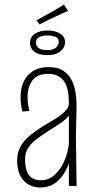

<svg xmlns="http://www.w3.org/2000/svg" viewBox="-20 -823 427 850"><path d="M285 0V-149V-365Q285 -436 261.5 -466Q238 -496 194 -496Q145 -496 123.5 -467Q102 -438 102 -394Q102 -380 104 -364.5Q106 -349 110 -332L79 -329Q75 -346 73 -362Q71 -378 71 -393Q71 -431 84.5 -461Q98 -491 126 -508.5Q154 -526 195 -526Q237 -526 262 -508.5Q287 -491 299.5 -463.5Q312 -436 315.5 -406Q319 -376 319 -352L316 -219L319 1ZM157 7Q131 7 107.5 -5.5Q84 -18 70 -44.5Q56 -71 56 -112Q56 -142 66.5 -165.5Q77 -189 96 -208Q115 -227 137.5 -242.5Q160 -258 183 -272Q203 -284 221 -294.5Q239 -305 253 -316.5Q267 -328 276 -340Q285 -352 285 -365L301 -354Q301 -329 284.5 -310Q268 -291 243 -274.5Q218 -258 191 -241Q166 -225 142.5 -207.5Q119 -190 105 -168.5Q91 -147 91 -118Q91 -90 97.5 -69Q104 -48 119.5 -36.5Q135 -25 162 -25Q198 -25 226 -52.5Q254 -80 270.5 -124.5Q287 -169 287 -220L311 -258Q310 -215 302.5 -169Q295 -123 278 -83Q261 -43 231.5 -18Q202 7 157 7ZM192 -579Q163 -579 145.5 -586.5Q128 -594 120.5 -606.5Q113 -619 113 -633Q113 -660 135 -674Q157 -688 190 -688Q225 -688 246.5 -674Q268 -660 268 -637Q268 -612 247 -595.5Q226 -579 192 -579ZM192 -601Q206 -601 216.5 -605.5Q227 -610 233.5 -618.5Q240 -627 240 -638Q240 -655 224 -660.5Q208 -666 190 -666Q166 -666 152.5 -658Q139 -650 139 -636Q139 -623 146 -615Q153 -607 165 -604Q177 -601 192 -601ZM155 -715 142 -733Q157 -741 171.5 -749.5Q186 -758 201 -766Q218 -775 234 -784.5Q250 -794 263 -803L281 -775Q268 -769 250.5 -761Q233 -753 216 -745Q200 -738 184 -729.5Q168 -721 155 -715Z"/></svg>

Font: Truculenta Thin
Style: Regular
Weight: 250
Version: Version 1.002